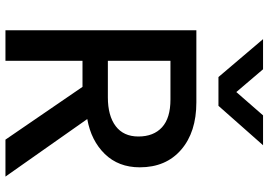

<svg xmlns="http://www.w3.org/2000/svg" viewBox="-160 -824 984 704"><g transform="rotate(90 332.0 -472.0)"><path d="M91 0V-700H355.5Q464.5 -700 529 -644.2Q593.5 -588.5 593.5 -492.5Q593.5 -414.5 544.5 -364.2Q495.5 -314 416.5 -300L627.5 0H492L298.5 -282.5H203V0ZM203 -375.5H337Q404.5 -375.5 442.5 -404.2Q480.5 -433 480.5 -487.5Q480.5 -543 446.8 -574Q413 -605 345 -605H203ZM262.5 -781 123.5 -944.5H234L317.5 -846.5L403 -944.5H512.5L368 -781Z"/></g></svg>

Font: Geologica
Style: Regular
Weight: 400
Designer: Sindre Bremnes, Frode Helland
Foundry: Monokrom Skriftforlag AS
Version: Version 1.010; ttfautohint (v1.8.4.7-5d5b);gftools[0.9.28]